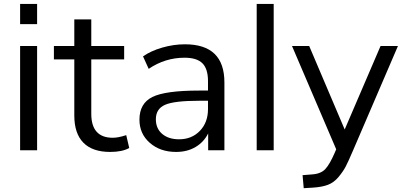

<svg xmlns="http://www.w3.org/2000/svg" viewBox="-20 -777 2087 993"><path d="M84 -652.3V-756.8H171.9V-652.3ZM84 0V-539.1H171.9V0Z M549.8 8.8Q458 8.8 411.1 -39.1Q364.3 -86.9 364.3 -179.7V-469.7H258.8V-539.1H364.3V-676.8H452.1V-539.1H622.1V-469.7H452.1V-188.5Q452.1 -64.5 563.5 -64.5Q591.8 -64.5 632.8 -78.1L648.4 -11.7Q612.3 8.8 549.8 8.8Z M890.6 8.8Q808.6 8.8 754.9 -38.1Q701.2 -85 701.2 -158.2Q701.2 -242.2 768.1 -275.4Q835 -308.6 1009.8 -308.6H1055.7V-357.4Q1055.7 -420.9 1026.9 -449.7Q998 -478.5 934.6 -478.5Q834 -478.5 749 -420.9L719.7 -485.4Q759.8 -513.7 818.8 -530.8Q877.9 -547.9 936.5 -547.9Q1140.6 -547.9 1140.6 -350.6V0H1056.6V-86.9Q1034.2 -42 991.2 -16.6Q948.2 8.8 890.6 8.8ZM786.1 -160.2Q786.1 -112.3 818.8 -84.5Q851.6 -56.6 906.2 -56.6Q971.7 -56.6 1013.7 -100.1Q1055.7 -143.6 1055.7 -212.9V-255.9H1010.7Q880.9 -255.9 833.5 -234.9Q786.1 -213.9 786.1 -160.2Z M1307.6 0V-756.8H1395.5V0Z M1948.2 -539.1H2038.1L1804.7 3.9Q1781.2 58.6 1768.1 84Q1754.9 109.4 1731 138.2Q1707 167 1676.3 178.7Q1645.5 190.4 1598.6 193.4L1550.8 196.3L1544.9 128.9L1593.8 125Q1639.6 122.1 1662.6 97.2Q1685.5 72.3 1710.9 13.7L1718.8 -4.9L1490.2 -539.1H1579.1L1762.7 -107.4Z"/></svg>

Font: Min Sans
Style: Regular
Weight: 400
Designer: Jinseong-Kim, NotoSansCJK, Nunito
Foundry: Jinseong-Kim
Version: Version 1.400;Glyphs 3.1.2 (3151)